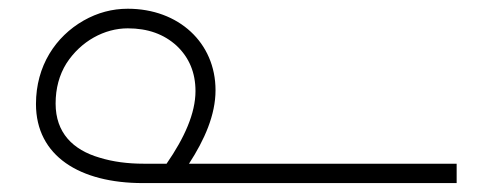

<svg xmlns="http://www.w3.org/2000/svg" viewBox="-20 -407 1116 435"><path d="M468.3 -202.6C468.3 -310.1 384.8 -387.2 269.5 -387.2C234.4 -387.2 201.2 -378.4 169.4 -360.4C106 -324.2 61.5 -257.8 61.5 -171.4C61.5 -53.2 161.1 7.8 303.7 7.8H1014.6V-36.1H408.2C443.4 -90.3 468.3 -146.5 468.3 -202.6ZM305.7 -36.1C269 -36.1 235.8 -40.5 205.6 -49.8C145 -67.4 106 -106.4 106 -172.4C106 -207 114.3 -237.3 130.4 -263.2C163.1 -314 216.8 -342.8 269.5 -342.8C314.9 -342.8 351.6 -329.6 380.4 -303.2C408.7 -276.4 422.9 -242.2 422.9 -200.7C422.9 -150.4 397.9 -94.7 357.4 -36.1Z"/></svg>

Font: Estedad ExtraLight
Style: Regular
Weight: 200
Designer: Amin Abedi
Version: Version 7.3